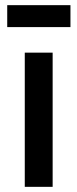

<svg xmlns="http://www.w3.org/2000/svg" viewBox="-20 -724 300 744"><path d="M76 0V-520H184V0ZM8 -619V-704H253V-619Z"/></svg>

Font: Bricolage Grotesque 12pt Medium
Style: Regular
Weight: 500
Designer: Mathieu Triay
Foundry: Atelier Triay
Version: Version 1.001; ttfautohint (v1.8.4.7-5d5b);gftools[0.9.33.de